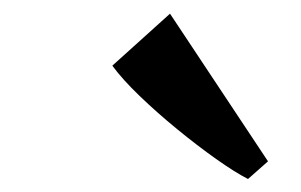

<svg xmlns="http://www.w3.org/2000/svg" viewBox="-20 -870 452 288"><path d="M352 -601.5Q332.5 -611.5 304.2 -631.5Q276 -651.5 245.8 -676.2Q215.5 -701 189.5 -726Q163.5 -751 148.5 -771.5L235 -849.5L382 -628Z"/></svg>

Font: Merriweather 72pt
Style: Bold Italic
Weight: 700
Italic angle: -7.8°
Version: Version 2.101